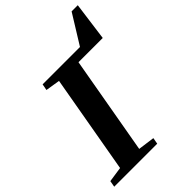

<svg xmlns="http://www.w3.org/2000/svg" viewBox="-246 -921 1022 1022"><g transform="rotate(-45 265.0 -410.0)"><path d="M315.9 0H-7.8L-1.5 -35.6L84.5 -48.3L182.6 -606L101.1 -619.1L107.9 -654.8H389.2L491.7 -820.3H538.1L508.8 -603H326.2L228.5 -48.3L322.3 -35.6Z"/></g></svg>

Font: Liberation Serif
Style: Bold Italic
Weight: 700
Italic angle: -16.333°
Designer: Steve Matteson
Foundry: Ascender Corporation
Version: Version 2.1.5